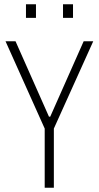

<svg xmlns="http://www.w3.org/2000/svg" viewBox="-20 -882 465 902"><path d="M190 0V-278L6 -688H53L210 -334H216L373 -688H418L233 -278V0ZM102 -798V-862H149V-798ZM276 -798V-862H323V-798Z"/></svg>

Font: Saira Condensed ExtraLight
Style: Regular
Weight: 250
Width: 3
Designer: Hector Gatti with collaboration of the Omnibus-Type team
Foundry: Omnibus-Type
Version: Version 1.101